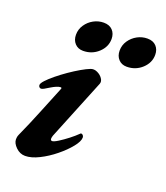

<svg xmlns="http://www.w3.org/2000/svg" viewBox="-123 -720 706 819"><g transform="rotate(20 230.5 -310.5)"><path d="M85.7 14Q62.1 14 43.7 -4Q25.4 -21.9 25.4 -39.7Q25.4 -44.5 26.3 -49.7Q27.2 -55 30 -61.4Q58.7 -124.7 83.8 -187.2Q109 -249.6 132.6 -307.1Q135 -313.3 128.4 -313.3Q121 -313.3 110.1 -308.6Q99.3 -304 87.8 -297Q76.4 -290.1 65.2 -283.5Q52 -276.2 46.2 -280.3Q40.3 -284.3 40.3 -291.8Q40.3 -299.3 53.6 -313.7Q66.8 -328.1 88.1 -345.4Q109.4 -362.8 134.1 -380Q158.9 -397.1 182.2 -410.6Q205.5 -424.1 221.5 -430.2Q236.2 -435.9 251.8 -428.6Q267.4 -421.4 276.1 -408.7Q284.9 -396 280.5 -384.5L168.3 -107.8Q166.8 -103.9 166.1 -99.6Q165.4 -95.4 165.4 -92.7Q165.4 -89 167.6 -86.9Q169.8 -84.8 172.4 -84.8Q180.6 -84.8 199.5 -96.7Q218.3 -108.5 239.2 -124.7Q260.1 -141 274.2 -155Q277 -157.9 278.2 -157.9Q283.5 -157.9 287.1 -153.5Q290.7 -149.1 290.7 -143.8Q290.7 -126.2 269.3 -99.7Q247.8 -73.1 215.6 -47Q183.4 -20.8 148.5 -3.4Q113.6 14 85.7 14ZM362.9 -491.7Q339.7 -491.7 325.6 -507Q311.5 -522.2 311.5 -546.3Q311.5 -571.3 325.1 -591.4Q338.8 -611.6 360.3 -623.4Q381.8 -635.1 406 -635.1Q431.9 -635.1 446.2 -620Q460.5 -604.9 460.5 -580.7Q460.5 -544.7 431.8 -518.2Q403.1 -491.7 362.9 -491.7ZM164.8 -491.7Q141.6 -491.7 127.5 -507Q113.4 -522.2 113.4 -546.3Q113.4 -571.3 127.1 -591.4Q140.7 -611.6 162.2 -623.4Q183.8 -635.1 208 -635.1Q233.8 -635.1 248.1 -620Q262.5 -604.9 262.5 -580.7Q262.5 -544.7 233.8 -518.2Q205 -491.7 164.8 -491.7Z"/></g></svg>

Font: EB Garamond
Style: Italic
Weight: 400
Italic angle: -17.2°
Designer: Georg Duffner and Octavio Pardo
Foundry: Georg Duffner
Version: Version 1.001